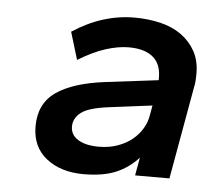

<svg xmlns="http://www.w3.org/2000/svg" viewBox="-40 -717 597 529"><g transform="rotate(5 258.5 -453.0)"><path d="M209 -232Q146 -232 106 -263.5Q66 -295 66 -352Q66 -415 112 -447Q158 -479 246 -490L393 -508V-515Q393 -553 370 -572Q347 -591 303 -591Q274 -591 239.5 -580Q205 -569 164 -544L141 -620Q223 -674 312 -674Q350 -674 383.5 -666Q417 -658 441.5 -640.5Q466 -623 480.5 -597Q495 -571 495 -535Q495 -527 494.5 -517Q494 -507 492 -499L446 -241H351L360 -291Q334 -262 298.5 -247Q263 -232 209 -232ZM244 -311Q273 -311 296.5 -319.5Q320 -328 336.5 -341.5Q353 -355 363.5 -372.5Q374 -390 377 -409L382 -437L264 -422Q207 -415 186.5 -399Q166 -383 166 -360Q166 -337 187 -324Q208 -311 244 -311Z"/></g></svg>

Font: Celebes SemiBold
Style: Italic
Weight: 600
Italic angle: -10°
Designer: Anugrah Pasau
Foundry: Lafontype
Version: Version 1.000; ttfautohint (v1.8.4)